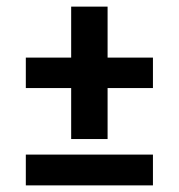

<svg xmlns="http://www.w3.org/2000/svg" viewBox="-20 -560 540 580"><path d="M195 -140V-294H58V-386H195V-540H305V-386H442V-294H305V-140ZM442 0H58V-93H442Z"/></svg>

Font: Iosevka Extrabold
Style: Regular
Weight: 800
Monospace: yes
Designer: Belleve Invis
Foundry: Belleve Invis
Version: Version 32.5.0; ttfautohint (v1.8.4)